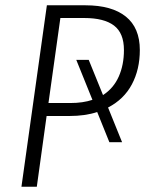

<svg xmlns="http://www.w3.org/2000/svg" viewBox="-20 -705 550 725"><path d="M388 -299 441 -168H393L347 -282Q302 -267 242 -267H156L119 0H61L157 -685H303Q402 -685 455 -642.5Q508 -600 508 -516Q508 -443 478 -386.5Q448 -330 388 -299ZM448 -516Q448 -580 410.5 -608.5Q373 -637 298 -637H208L163 -316H246Q293 -316 329 -328L268 -479H315L369 -346Q409 -372 428.5 -416Q448 -460 448 -516Z"/></svg>

Font: Fira Sans Condensed Light
Style: Italic
Weight: 300
Width: 3
Italic angle: -8°
Designer: Carrois Corporate & Edenspiekermann AG
Foundry: Carrois Corporate GbR & Edenspiekermann AG
Version: Version 4.203